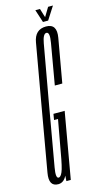

<svg xmlns="http://www.w3.org/2000/svg" viewBox="-147 -799 454 843"><g transform="rotate(-15 80.5 -378.0)"><path d="M8 4Q33 4 47 -24.5L45.5 0H65.5L118 -300H67L62.5 -273H80.5L54.5 -129.5Q43 -62 34.5 -42.8Q26 -23.5 17 -23.5Q2.5 -23.5 11 -71.2Q19.5 -119 58 -339.5Q99 -569 106.2 -610.2Q113.5 -651.5 129 -651.5Q145.5 -651.5 137.2 -604Q129 -556.5 105 -418.5H139Q163 -555 174 -617Q185 -679 134.5 -679Q83.5 -679 74 -622.5Q64.5 -566 24.5 -341.5Q-14.5 -118.5 -25.2 -57.2Q-36 4 8 4ZM127 -701.5H150.5L188 -760H166L141.5 -719.5L129 -760H108Z"/></g></svg>

Font: Anybody UltraCondensed ExtraLight
Style: Italic
Weight: 250
Width: 1
Italic angle: -10°
Version: Version 1.113;gftools[0.9.25]